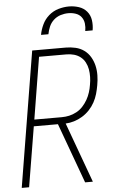

<svg xmlns="http://www.w3.org/2000/svg" viewBox="-62 -997 625 1038"><g transform="rotate(-5 250.0 -477.5)"><path d="M399 0H357L238 -326H107L53 0H13L134 -735H316Q343 -735 369 -729Q395 -723 415.5 -708Q436 -693 449 -671Q462 -649 468 -623.5Q474 -598 473.5 -571Q473 -544 468 -517Q464 -494 457.5 -471Q451 -448 439 -426Q427 -404 409.5 -385.5Q392 -367 370.5 -354Q349 -341 326 -334Q303 -327 280 -326ZM113 -362H262Q283 -362 303 -366.5Q323 -371 342.5 -381.5Q362 -392 377 -408.5Q392 -425 402.5 -443.5Q413 -462 419.5 -482.5Q426 -503 429 -523Q433 -544 433.5 -565.5Q434 -587 430.5 -607Q427 -627 417.5 -645Q408 -663 392.5 -675Q377 -687 357.5 -692.5Q338 -698 316 -698H168ZM189 -815Q194 -843 207 -870.5Q220 -898 243 -918Q266 -938 295 -946.5Q324 -955 352 -955Q380 -955 406 -946.5Q432 -938 449 -918Q466 -898 470 -870.5Q474 -843 469 -815H429Q433 -836 430.5 -856Q428 -876 416.5 -891Q405 -906 386 -912.5Q367 -919 346 -919Q325 -919 304 -912.5Q283 -906 266.5 -891Q250 -876 241.5 -856Q233 -836 229 -815Z"/></g></svg>

Font: Iosevka Extralight
Style: Italic
Weight: 200
Italic angle: -9°
Monospace: yes
Designer: Belleve Invis
Foundry: Belleve Invis
Version: Version 32.5.0; ttfautohint (v1.8.4)